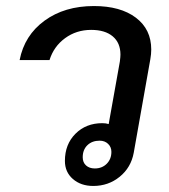

<svg xmlns="http://www.w3.org/2000/svg" viewBox="-20 -606 560 636"><path d="M481 -442Q481 -427 478 -410L423 -100Q414 -51 376.5 -20.5Q339 10 289 10Q248 10 221.5 -13Q195 -36 195 -73Q195 -128 230 -163Q265 -198 319 -198Q331 -198 340 -195L377 -402Q379 -418 379 -425Q379 -464 353.5 -485.5Q328 -507 282 -507Q233 -507 195.5 -479.5Q158 -452 144 -407H45Q61 -489 127.5 -537.5Q194 -586 291 -586Q379 -586 430 -547.5Q481 -509 481 -442ZM349 -103Q349 -119 338 -129.5Q327 -140 310 -140Q285 -140 269.5 -125Q254 -110 254 -85Q254 -68 265 -58Q276 -48 294 -48Q318 -48 333.5 -63.5Q349 -79 349 -103Z"/></svg>

Font: Sarabun Medium
Style: Italic
Weight: 500
Italic angle: -10°
Designer: Suppakit Chalermlarp | Katatrad Co.,Ltd.
Foundry: Cadson Demak Co.,Ltd.
Version: Version 1.000; ttfautohint (v1.6)